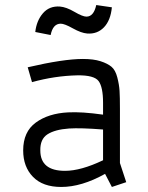

<svg xmlns="http://www.w3.org/2000/svg" viewBox="-20 -732 588 762"><path d="M107 -406 90 -465Q232 -498 309 -498Q351 -498 379 -489Q407 -480 422.5 -467Q438 -454 445.5 -425Q453 -396 454.5 -371.5Q456 -347 456 -300V-85L481 -9L424 10L397 -42Q304 10 223 10Q150 10 111 -30Q72 -70 72 -135Q72 -209 122 -245.5Q172 -282 250 -286Q304 -289 389 -277V-324Q389 -386 371.5 -410Q354 -434 287 -433Q197 -431 107 -406ZM238 -54Q301 -54 389 -96V-218Q300 -225 254 -222Q198 -218 168.5 -199Q139 -180 140 -135Q140 -54 238 -54ZM362 -712 424 -703Q419 -651 392.5 -623.5Q366 -596 326 -599Q302 -601 269 -619.5Q236 -638 221 -638Q190 -638 181 -593L120 -605Q125 -650 150.5 -679.5Q176 -709 218 -706Q243 -704 275.5 -685Q308 -666 323 -666Q352 -666 362 -712Z"/></svg>

Font: Biancoenero Regular
Style: Regular
Weight: 400
Designer: Riccardo Lorusso, Umberto Mischi
Foundry: Biancoenero Edizioni
Version: Version 0.000